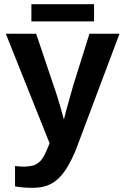

<svg xmlns="http://www.w3.org/2000/svg" viewBox="-20 -689 596 917"><path d="M138.2 208Q86.4 208 51.8 201.2V104Q77.1 106.9 99.1 106.9Q125 105 137.9 101.6Q150.9 98.1 165.3 86.7Q179.7 75.2 190.9 54.2Q202.1 33.2 216.8 -4.9L7.8 -527.8H152.8L235.8 -280.8Q253.9 -232.9 285.2 -118.2L296.9 -164.1L329.1 -278.8L407.2 -527.8H550.8L341.8 27.8Q299.3 129.9 253.9 168Q209.5 208 138.2 208ZM129.9 -586.9V-668.9H429.2V-586.9Z"/></svg>

Font: Libra Sans Modern
Style: Bold
Weight: 700
Foundry: Stefan Peev, Context Ltd
Version: Version 1.000